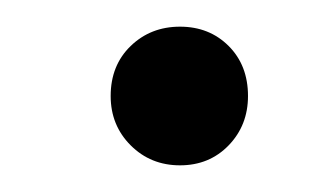

<svg xmlns="http://www.w3.org/2000/svg" viewBox="-20 -419 237 144"><path d="M115 -295Q93 -295 78 -310Q63 -325 63 -347Q63 -370 78 -384.5Q93 -399 115 -399Q137 -399 151.5 -384.5Q166 -370 166 -347Q166 -325 151.5 -310Q137 -295 115 -295Z"/></svg>

Font: DM Sans 12pt Light
Style: Italic
Weight: 300
Italic angle: -10°
Version: Version 4.004;gftools[0.9.30]